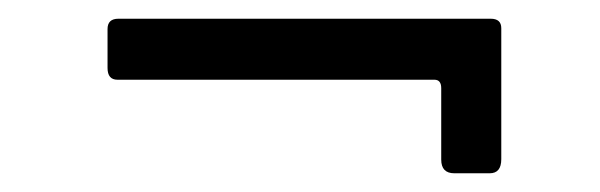

<svg xmlns="http://www.w3.org/2000/svg" viewBox="-20 -343 634 203"><path d="M446.5 -174.3V-249.8Q446.5 -258.7 439.3 -258.7H104.2Q93.7 -258.7 93.7 -271.2V-312.3Q93.7 -323.2 105.2 -323.2H498.8Q510 -323.2 510 -313.2V-174.7Q510 -159.8 497.8 -159.8H460.3Q446.5 -159.8 446.5 -174.3Z"/></svg>

Font: Vivano Light
Style: Regular
Weight: 300
Designer: Joe Prince, Josias Burgherr
Version: Version 2.064;September 19, 2022;FontCreator 14.0.0.2877 64-